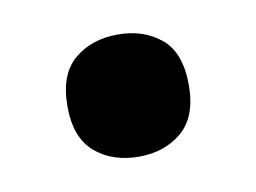

<svg xmlns="http://www.w3.org/2000/svg" viewBox="-36 -199 342 257"><g transform="rotate(-10 135.5 -71.0)"><path d="M53 -71Q53 -114 76.5 -134Q100 -154 136 -154Q171 -154 194.5 -134.5Q218 -115 218 -71Q218 -28 194.5 -8Q171 12 136 12Q100 12 76.5 -8Q53 -28 53 -71Z"/></g></svg>

Font: Noto Sans Lao Looped UI SmCd Bold
Style: Bold
Weight: 700
Width: 4
Designer: Mark Frömberg, Ben Mitchell
Foundry: The Fontpad Ltd
Version: Version 1.001